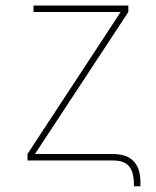

<svg xmlns="http://www.w3.org/2000/svg" viewBox="-20 -565 549 676"><path d="M404.8 -522.7H98V-545.5H431.8V-522.7L103 -22.7H377.8Q426.1 -22.7 450.3 2.5Q474.4 27.7 474.4 76V90.9H451.7V88.8Q451.7 65 447.6 48.1Q443.5 31.2 434.7 20.6Q425.8 9.9 411.4 5Q397 0 376.4 0H76.7V-22.7Z"/></svg>

Font: Inter P Thin
Style: Regular
Weight: 100
Designer: Rasmus Andersson
Foundry: rsms
Version: Version 3.018;git-588b23468